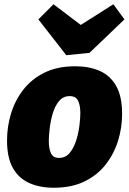

<svg xmlns="http://www.w3.org/2000/svg" viewBox="-20 -866 605 901"><path d="M333 -555Q398 -555 447.5 -533.5Q497 -512 525 -463Q553 -414 553 -331Q553 -267 534 -205.5Q515 -144 476 -94Q437 -44 376.5 -14.5Q316 15 232 15Q167 15 117.5 -7Q68 -29 40.5 -77.5Q13 -126 13 -207Q13 -271 31.5 -332.5Q50 -394 89 -444.5Q128 -495 188.5 -525Q249 -555 333 -555ZM307 -415Q276 -415 256.5 -391Q237 -367 227 -332Q217 -297 213 -262Q209 -227 209 -205Q209 -169 219 -147Q229 -125 257 -125Q288 -125 307.5 -149Q327 -173 338 -208.5Q349 -244 353 -279Q357 -314 357 -336Q357 -371 346.5 -393Q336 -415 307 -415ZM512 -846 564 -775 400 -618 291 -607 160 -775 231 -846 359 -749Z"/></svg>

Font: Bitter Black
Style: Italic
Weight: 900
Italic angle: -9°
Designer: Sol Matas, and Bitter project Authors
Foundry: Sol Matas
Version: Version 2.001